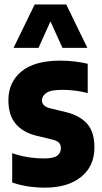

<svg xmlns="http://www.w3.org/2000/svg" viewBox="-20 -828 455 858"><path d="M181.5 10.5Q142 10.5 105.5 5Q69 -0.5 34.5 -12.5V-143.5Q67 -132 103.2 -126Q139.5 -120 178 -120Q219 -120 235.5 -132.2Q252 -144.5 252 -165Q252 -181.5 243.5 -190.2Q235 -199 217 -203.5L143 -221.5Q83 -236 50.2 -274.5Q17.5 -313 17.5 -380.5Q17.5 -460.5 76 -508.8Q134.5 -557 248.5 -557Q283.5 -557 314.2 -553.2Q345 -549.5 372 -543V-412Q318 -426.5 257.5 -426.5Q205 -426.5 186.2 -412.2Q167.5 -398 167.5 -380Q167.5 -353.5 202.5 -344.5L276.5 -326.5Q338 -311 370 -274.2Q402 -237.5 402 -169Q402 -85.5 342.5 -37.5Q283 10.5 181.5 10.5ZM40.5 -614 135 -808H276L370.5 -614H259L205.5 -732.5L152 -614Z"/></svg>

Font: Encode Sans Condensed ExtraBold
Style: Regular
Weight: 800
Width: 3
Designer: Multiple Designers
Foundry: Impallari Type
Version: Version 3.000; ttfautohint (v1.8.3) -l 8 -r 50 -G 200 -x 14 